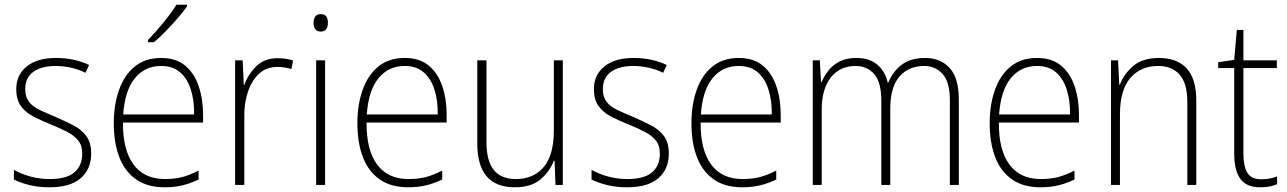

<svg xmlns="http://www.w3.org/2000/svg" viewBox="-20 -785 5464 815"><path d="M367 -133Q367 -67 322.5 -28.5Q278 10 190 10Q142 10 103 0Q64 -10 39 -23V-64Q71 -46 110 -35.5Q149 -25 190 -25Q263 -25 296 -53.5Q329 -82 329 -133Q329 -167 312.5 -188Q296 -209 266.5 -224.5Q237 -240 198 -256Q155 -273 121.5 -290.5Q88 -308 68.5 -335Q49 -362 49 -407Q49 -467 93.5 -503Q138 -539 217 -539Q258 -539 294 -531Q330 -523 358 -509L343 -476Q318 -489 284 -497Q250 -505 216 -505Q156 -505 121.5 -480Q87 -455 87 -407Q87 -374 102.5 -353.5Q118 -333 147 -319Q176 -305 215 -289Q256 -271 290.5 -253.5Q325 -236 346 -208Q367 -180 367 -133Z M664 -539Q727 -539 766 -506.5Q805 -474 823.5 -419Q842 -364 842 -297V-265H502Q501 -149 546.5 -87Q592 -25 680 -25Q720 -25 752 -33Q784 -41 823 -61V-23Q790 -7 755.5 1.5Q721 10 679 10Q605 10 557 -24Q509 -58 486 -119Q463 -180 463 -262Q463 -341 485.5 -404Q508 -467 552.5 -503Q597 -539 664 -539ZM664 -505Q595 -505 552.5 -453Q510 -401 503 -299H804Q805 -358 790 -405Q775 -452 744 -478.5Q713 -505 664 -505ZM774 -758Q758 -735 734 -707.5Q710 -680 684 -653Q658 -626 634 -606H608V-615Q640 -648 674 -689.5Q708 -731 729 -765H774Z M1159 -538Q1195 -538 1224 -528L1217 -492Q1203 -496 1188.5 -498.5Q1174 -501 1158 -501Q1111 -501 1080 -472.5Q1049 -444 1032.5 -395.5Q1016 -347 1017 -288V0H978V-529H1010L1015 -424H1017Q1032 -468 1067 -503Q1102 -538 1159 -538Z M1341 -725Q1359 -725 1365.5 -714.5Q1372 -704 1372 -688Q1372 -672 1365 -661.5Q1358 -651 1341 -651Q1325 -651 1318 -661.5Q1311 -672 1311 -688Q1311 -704 1318 -714.5Q1325 -725 1341 -725ZM1360 -529V0H1322V-529Z M1698 -539Q1761 -539 1800 -506.5Q1839 -474 1857.5 -419Q1876 -364 1876 -297V-265H1536Q1535 -149 1580.5 -87Q1626 -25 1714 -25Q1754 -25 1786 -33Q1818 -41 1857 -61V-23Q1824 -7 1789.5 1.5Q1755 10 1713 10Q1639 10 1591 -24Q1543 -58 1520 -119Q1497 -180 1497 -262Q1497 -341 1519.5 -404Q1542 -467 1586.5 -503Q1631 -539 1698 -539ZM1698 -505Q1629 -505 1586.5 -453Q1544 -401 1537 -299H1838Q1839 -358 1824 -405Q1809 -452 1778 -478.5Q1747 -505 1698 -505Z M2369 -529V0H2338L2334 -103H2331Q2315 -59 2275.5 -24.5Q2236 10 2165 10Q2006 10 2006 -176V-529H2045V-182Q2045 -101 2076.5 -63Q2108 -25 2169 -25Q2245 -25 2288 -76Q2331 -127 2331 -232V-529Z M2819 -133Q2819 -67 2774.5 -28.5Q2730 10 2642 10Q2594 10 2555 0Q2516 -10 2491 -23V-64Q2523 -46 2562 -35.5Q2601 -25 2642 -25Q2715 -25 2748 -53.5Q2781 -82 2781 -133Q2781 -167 2764.5 -188Q2748 -209 2718.5 -224.5Q2689 -240 2650 -256Q2607 -273 2573.5 -290.5Q2540 -308 2520.5 -335Q2501 -362 2501 -407Q2501 -467 2545.5 -503Q2590 -539 2669 -539Q2710 -539 2746 -531Q2782 -523 2810 -509L2795 -476Q2770 -489 2736 -497Q2702 -505 2668 -505Q2608 -505 2573.5 -480Q2539 -455 2539 -407Q2539 -374 2554.5 -353.5Q2570 -333 2599 -319Q2628 -305 2667 -289Q2708 -271 2742.5 -253.5Q2777 -236 2798 -208Q2819 -180 2819 -133Z M3116 -539Q3179 -539 3218 -506.5Q3257 -474 3275.5 -419Q3294 -364 3294 -297V-265H2954Q2953 -149 2998.5 -87Q3044 -25 3132 -25Q3172 -25 3204 -33Q3236 -41 3275 -61V-23Q3242 -7 3207.5 1.5Q3173 10 3131 10Q3057 10 3009 -24Q2961 -58 2938 -119Q2915 -180 2915 -262Q2915 -341 2937.5 -404Q2960 -467 3004.5 -503Q3049 -539 3116 -539ZM3116 -505Q3047 -505 3004.5 -453Q2962 -401 2955 -299H3256Q3257 -358 3242 -405Q3227 -452 3196 -478.5Q3165 -505 3116 -505Z M3907 -539Q3972 -539 4011 -496.5Q4050 -454 4050 -363V0H4012V-360Q4012 -437 3981 -471Q3950 -505 3903 -505Q3837 -505 3798 -460Q3759 -415 3759 -324V0H3721V-356Q3721 -437 3690.5 -471Q3660 -505 3612 -505Q3545 -505 3506.5 -456Q3468 -407 3468 -319V0H3430V-529H3460L3465 -437H3468Q3478 -462 3496.5 -485.5Q3515 -509 3544 -524Q3573 -539 3616 -539Q3670 -539 3703.5 -511Q3737 -483 3748 -435H3751Q3770 -482 3808 -510.5Q3846 -539 3907 -539Z M4382 -539Q4445 -539 4484 -506.5Q4523 -474 4541.5 -419Q4560 -364 4560 -297V-265H4220Q4219 -149 4264.5 -87Q4310 -25 4398 -25Q4438 -25 4470 -33Q4502 -41 4541 -61V-23Q4508 -7 4473.5 1.5Q4439 10 4397 10Q4323 10 4275 -24Q4227 -58 4204 -119Q4181 -180 4181 -262Q4181 -341 4203.5 -404Q4226 -467 4270.5 -503Q4315 -539 4382 -539ZM4382 -505Q4313 -505 4270.5 -453Q4228 -401 4221 -299H4522Q4523 -358 4508 -405Q4493 -452 4462 -478.5Q4431 -505 4382 -505Z M4899 -539Q4976 -539 5017 -495Q5058 -451 5058 -356V0H5020V-351Q5020 -431 4987.5 -468Q4955 -505 4896 -505Q4822 -505 4778 -454Q4734 -403 4734 -300V0H4696V-529H4726L4731 -426H4734Q4750 -470 4790 -504.5Q4830 -539 4899 -539Z M5335 -24Q5354 -24 5371 -27.5Q5388 -31 5401 -36V-3Q5387 3 5370 6.5Q5353 10 5330 10Q5270 10 5244.5 -26.5Q5219 -63 5219 -133V-496H5151V-521L5219 -531L5230 -658H5258V-529H5400V-496H5258V-135Q5258 -80 5274.5 -52Q5291 -24 5335 -24Z"/></svg>

Font: Noto Sans Armenian SemiCondensed ExtraLight
Style: Regular
Weight: 200
Width: 4
Designer: Monotype Design Team
Foundry: Monotype Imaging Inc.
Version: Version 2.008; ttfautohint (v1.8.4.7-5d5b)